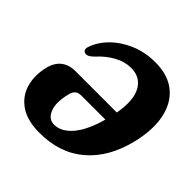

<svg xmlns="http://www.w3.org/2000/svg" viewBox="-183 -874 1047 1047"><g transform="rotate(45 340.5 -350.0)"><path d="M40 -269Q52.5 -318 84.8 -342.5Q117 -367 164.5 -367H484Q504 -478 471.5 -536.2Q439 -594.5 367 -594.5Q319.5 -594.5 271.8 -568.5Q224 -542.5 184.5 -498.5Q169.5 -483.5 159.5 -478Q149.5 -472.5 140.5 -472.5Q129 -472.5 122.2 -481.2Q115.5 -490 120 -506Q137 -560 182.2 -606.2Q227.5 -652.5 293.5 -681Q359.5 -709.5 439.5 -709.5Q537 -709.5 596.5 -661.2Q656 -613 674 -526.8Q692 -440.5 664.5 -325.5Q626 -166 523.8 -78Q421.5 10 264.5 10Q170 10 114 -28.2Q58 -66.5 39.8 -130Q21.5 -193.5 40 -269ZM289 -78Q342.5 -78 389.2 -131.2Q436 -184.5 467.5 -295.5H281.5Q259.5 -295.5 246.5 -284.8Q233.5 -274 227.5 -248.5Q208.5 -170.5 227.2 -124.2Q246 -78 289 -78Z"/></g></svg>

Font: Fraunces 144pt S100
Style: Bold Italic
Weight: 700
Italic angle: -16°
Version: Version 1.000; ttfautohint (v1.8.3)